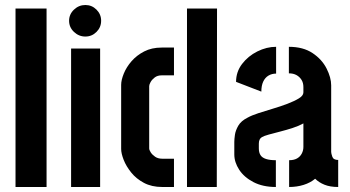

<svg xmlns="http://www.w3.org/2000/svg" viewBox="-20 -747 1398 767"><path d="M42 0V-713H166V0Z M264 0V-553H380V0ZM321 -601Q295 -601 275.5 -619.5Q256 -638 256 -664Q256 -690 275.5 -708.5Q295 -727 321 -727Q347 -727 365.5 -708.5Q384 -690 384 -664Q384 -638 365.5 -619.5Q347 -601 321 -601Z M628 0Q586 0 555 -16.5Q524 -33 504 -58Q484 -83 474 -108.5Q464 -134 464 -152V-408Q464 -427 474.5 -453Q485 -479 505.5 -502.5Q526 -526 556 -541.5Q586 -557 626 -557H675V-446H626Q609 -446 598 -437.5Q587 -429 581.5 -419Q576 -409 576 -403V-154Q576 -148 582 -138.5Q588 -129 599.5 -121Q611 -113 628 -113H675V0ZM727 0V-713H847L846 0Z M1082 0Q1030 0 992.5 -19.5Q955 -39 935.5 -69Q916 -99 916 -130V-180Q916 -191 918.5 -208.5Q921 -226 932 -245Q943 -264 969 -277Q985 -286 1012.5 -295Q1040 -304 1070.5 -313Q1101 -322 1128.5 -332.5Q1156 -343 1174 -354Q1192 -365 1192 -378V-399Q1192 -416 1184.5 -428Q1177 -440 1164.5 -447Q1152 -454 1134 -454V-560Q1191 -560 1228.5 -535Q1266 -510 1284.5 -473.5Q1303 -437 1303 -406V-140Q1303 -134 1307.5 -121Q1312 -108 1331 -108V0Q1299 0 1276.5 -9Q1254 -18 1239 -33Q1220 -17 1193 -8.5Q1166 0 1135 0V-107Q1154 -107 1166.5 -114Q1179 -121 1185.5 -133.5Q1192 -146 1192 -160V-254Q1174 -244 1149.5 -236Q1125 -228 1099.5 -221.5Q1074 -215 1054 -209.5Q1034 -204 1026 -199Q1014 -192 1014 -173V-154Q1014 -138 1020.5 -127.5Q1027 -117 1042.5 -112Q1058 -107 1082 -107ZM1024 -381 923 -420Q923 -460 947 -491.5Q971 -523 1008 -541.5Q1045 -560 1083 -560V-453Q1066 -453 1052.5 -445Q1039 -437 1031.5 -421Q1024 -405 1024 -381Z"/></svg>

Font: Stick No Bills
Style: Bold
Weight: 700
Version: Version 2.000